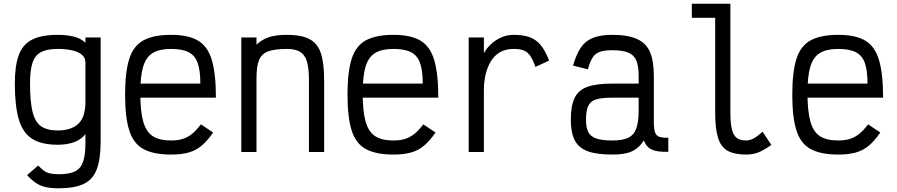

<svg xmlns="http://www.w3.org/2000/svg" viewBox="-20 -820 4840 1036"><path d="M298 196Q256 196 226.5 189.5Q197 183 173.5 167Q150 151 126 125L186 73Q203 91 217.5 101.5Q232 112 251 116Q270 120 298 120Q354 120 384.5 105Q415 90 428 53.5Q441 17 441 -47V-96Q417 -66 379 -52.5Q341 -39 291 -39Q204 -39 153.5 -71Q103 -103 81.5 -175.5Q60 -248 60 -370Q60 -466 81.5 -523.5Q103 -581 154 -606.5Q205 -632 291 -632Q340 -632 378.5 -622.5Q417 -613 441 -589V-618H523V-56Q523 37 502.5 92.5Q482 148 432.5 172Q383 196 298 196ZM291 -116Q364 -116 402.5 -152Q441 -188 441 -271V-483Q441 -508 422.5 -524Q404 -540 371 -548Q338 -556 291 -556Q234 -556 201.5 -539Q169 -522 155.5 -481.5Q142 -441 142 -370Q142 -273 155.5 -217Q169 -161 202 -138.5Q235 -116 291 -116Z M903 14Q809 14 754.5 -15.5Q700 -45 677.5 -116Q655 -187 655 -309Q655 -432 677.5 -502.5Q700 -573 754.5 -602.5Q809 -632 903 -632Q996 -632 1048.5 -601Q1101 -570 1123 -496Q1145 -422 1145 -293H684V-369H1061Q1061 -440 1046.5 -480.5Q1032 -521 997.5 -538.5Q963 -556 903 -556Q840 -556 804 -534Q768 -512 752.5 -460.5Q737 -409 737 -318Q737 -221 752.5 -165Q768 -109 804 -85.5Q840 -62 903 -62Q939 -62 966 -70.5Q993 -79 1016 -97.5Q1039 -116 1064 -149L1130 -105Q1099 -60 1068 -34Q1037 -8 997.5 3Q958 14 903 14Z M1282 0V-618H1364V-579Q1392 -606 1429.5 -619Q1467 -632 1528 -632Q1605 -632 1649 -609.5Q1693 -587 1711 -534Q1729 -481 1729 -388V0H1647V-388Q1647 -452 1636 -488.5Q1625 -525 1599 -540.5Q1573 -556 1528 -556Q1463 -556 1427.5 -543Q1392 -530 1378 -496.5Q1364 -463 1364 -399V0Z M2103 14Q2009 14 1954.5 -15.5Q1900 -45 1877.5 -116Q1855 -187 1855 -309Q1855 -432 1877.5 -502.5Q1900 -573 1954.5 -602.5Q2009 -632 2103 -632Q2196 -632 2248.5 -601Q2301 -570 2323 -496Q2345 -422 2345 -293H1884V-369H2261Q2261 -440 2246.5 -480.5Q2232 -521 2197.5 -538.5Q2163 -556 2103 -556Q2040 -556 2004 -534Q1968 -512 1952.5 -460.5Q1937 -409 1937 -318Q1937 -221 1952.5 -165Q1968 -109 2004 -85.5Q2040 -62 2103 -62Q2139 -62 2166 -70.5Q2193 -79 2216 -97.5Q2239 -116 2264 -149L2330 -105Q2299 -60 2268 -34Q2237 -8 2197.5 3Q2158 14 2103 14Z M2509 0V-618H2591V-533Q2604 -557 2627 -579.5Q2650 -602 2682 -617Q2714 -632 2752 -632Q2804 -632 2839 -619Q2874 -606 2898.5 -575.5Q2923 -545 2943 -493L2869 -459Q2856 -497 2841.5 -518Q2827 -539 2806.5 -547.5Q2786 -556 2752 -556Q2706 -556 2675 -536.5Q2644 -517 2626 -485Q2608 -453 2599.5 -414.5Q2591 -376 2591 -338V0Z M3284 14Q3200 14 3151 -4Q3102 -22 3081 -63.5Q3060 -105 3060 -174Q3060 -250 3081 -292.5Q3102 -335 3151 -352Q3200 -369 3284 -369H3426V-412Q3426 -465 3413 -494.5Q3400 -524 3369.5 -536.5Q3339 -549 3284 -549Q3242 -549 3217 -540.5Q3192 -532 3177.5 -509Q3163 -486 3152 -446L3072 -466Q3089 -526 3113.5 -562.5Q3138 -599 3179 -615.5Q3220 -632 3284 -632Q3368 -632 3417.5 -609.5Q3467 -587 3487.5 -538.5Q3508 -490 3508 -412V-164Q3508 -125 3514.5 -106Q3521 -87 3538.5 -81.5Q3556 -76 3586 -77V-1Q3530 1 3499 -12Q3468 -25 3454 -62Q3436 -34 3413 -17Q3390 0 3358.5 7Q3327 14 3284 14ZM3284 -62Q3339 -62 3369.5 -76.5Q3400 -91 3413 -126Q3426 -161 3426 -223V-293H3284Q3229 -293 3198 -284Q3167 -275 3154.5 -249.5Q3142 -224 3142 -174Q3142 -131 3154.5 -107Q3167 -83 3198 -72.5Q3229 -62 3284 -62Z M4005 14Q3942 14 3905.5 -7Q3869 -28 3854 -77.5Q3839 -127 3839 -213V-724H3713V-800H3921V-213Q3921 -156 3929 -123Q3937 -90 3955 -76Q3973 -62 4005 -62Q4025 -62 4044.5 -72Q4064 -82 4095 -109L4142 -38Q4101 -9 4071.5 2.5Q4042 14 4005 14Z M4503 14Q4409 14 4354.5 -15.5Q4300 -45 4277.5 -116Q4255 -187 4255 -309Q4255 -432 4277.5 -502.5Q4300 -573 4354.5 -602.5Q4409 -632 4503 -632Q4596 -632 4648.5 -601Q4701 -570 4723 -496Q4745 -422 4745 -293H4284V-369H4661Q4661 -440 4646.5 -480.5Q4632 -521 4597.5 -538.5Q4563 -556 4503 -556Q4440 -556 4404 -534Q4368 -512 4352.5 -460.5Q4337 -409 4337 -318Q4337 -221 4352.5 -165Q4368 -109 4404 -85.5Q4440 -62 4503 -62Q4539 -62 4566 -70.5Q4593 -79 4616 -97.5Q4639 -116 4664 -149L4730 -105Q4699 -60 4668 -34Q4637 -8 4597.5 3Q4558 14 4503 14Z"/></svg>

Font: Victor Mono Thin Medium
Style: Regular
Weight: 500
Monospace: yes
Version: Version 1.561;gftools[0.9.30]